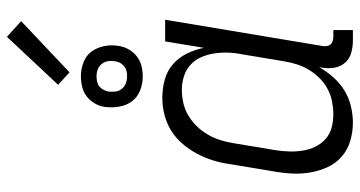

<svg xmlns="http://www.w3.org/2000/svg" viewBox="-256 -748 1013 540"><g transform="rotate(-90 250.0 -478.5)"><path d="M175 8Q148 8 123 0.5Q98 -7 79 -23.5Q60 -40 49.5 -63Q39 -86 34.5 -111.5Q30 -137 31.5 -164Q33 -191 38 -218L58 -338Q61 -361 68 -384Q75 -407 86.5 -429Q98 -451 114.5 -470.5Q131 -490 152 -503Q173 -516 197 -522Q221 -528 244 -528Q271 -528 296 -521Q321 -514 339.5 -497.5Q358 -481 369 -458.5Q380 -436 385 -411L403 -520H464L390 -77Q389 -71 390 -65Q391 -59 394.5 -55Q398 -51 403.5 -49Q409 -47 415 -47H435V8H406Q388 8 371.5 3.5Q355 -1 344 -13Q333 -25 329.5 -42Q326 -59 329 -77L331 -87Q318 -65 301.5 -46.5Q285 -28 264.5 -15.5Q244 -3 220.5 2.5Q197 8 175 8ZM198 -47Q215 -47 233.5 -50.5Q252 -54 269 -63Q286 -72 299.5 -85.5Q313 -99 323 -115.5Q333 -132 338.5 -149.5Q344 -167 347 -185L367 -305Q371 -325 371.5 -344.5Q372 -364 369 -383Q366 -402 358.5 -419Q351 -436 337.5 -448.5Q324 -461 305.5 -467Q287 -473 267 -473Q249 -473 230.5 -469Q212 -465 195 -455Q178 -445 164.5 -431Q151 -417 141 -400Q131 -383 125.5 -365Q120 -347 117 -329L97 -209Q94 -189 93.5 -170Q93 -151 96 -132.5Q99 -114 107 -97.5Q115 -81 128.5 -69Q142 -57 160 -52Q178 -47 198 -47ZM304 -583Q284 -583 265 -590.5Q246 -598 234.5 -613.5Q223 -629 219.5 -649.5Q216 -670 219 -691Q221 -705 229 -718.5Q237 -732 249 -741Q261 -750 275.5 -753.5Q290 -757 305 -757Q325 -757 344.5 -749.5Q364 -742 375 -726.5Q386 -711 390 -690.5Q394 -670 390 -649Q388 -635 380 -621.5Q372 -608 360 -599Q348 -590 333.5 -586.5Q319 -583 304 -583ZM305 -627Q312 -627 319 -628.5Q326 -630 332 -634.5Q338 -639 342 -645.5Q346 -652 347 -660Q349 -670 347.5 -680Q346 -690 340 -698Q334 -706 324.5 -709.5Q315 -713 305 -713Q298 -713 290.5 -711.5Q283 -710 277 -705.5Q271 -701 267.5 -694.5Q264 -688 262 -680Q261 -670 262 -660Q263 -650 269.5 -642Q276 -634 285.5 -630.5Q295 -627 305 -627ZM316 -789 281 -821 416 -965 460 -925Z"/></g></svg>

Font: Iosevka Light
Style: Italic
Weight: 300
Italic angle: -9°
Monospace: yes
Designer: Belleve Invis
Foundry: Belleve Invis
Version: Version 32.5.0; ttfautohint (v1.8.4)